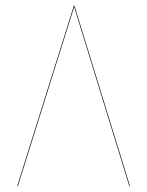

<svg xmlns="http://www.w3.org/2000/svg" viewBox="-20 -647 512 668"><path d="M40 0 237 -627H239L432 0L430 1L238 -623L42 1Z"/></svg>

Font: FiraGO Two
Style: Regular
Weight: 100
Designer: bBox Type
Foundry: bBox Type GmbH
Version: Version 1.001